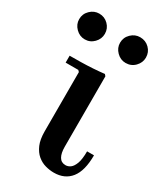

<svg xmlns="http://www.w3.org/2000/svg" viewBox="-204 -763 714 842"><g transform="rotate(30 153.5 -342.0)"><path d="M216 10Q195 10 173 4Q151 -2 132.5 -17.5Q114 -33 102.5 -59.5Q91 -86 91 -128V-427L84 -434H20V-469Q46 -469 76.5 -469.5Q107 -470 137.5 -472Q168 -474 194 -477L201 -469V-113Q201 -80 211.5 -62Q222 -44 244 -44Q257 -44 268.5 -52.5Q280 -61 288 -82.5Q296 -104 296 -144H331Q331 -66 301 -28Q271 10 216 10ZM248 -564Q222 -564 202.5 -583.5Q183 -603 183 -629Q183 -656 202.5 -675Q222 -694 248 -694Q276 -694 295 -675Q314 -656 314 -629Q314 -603 295 -583.5Q276 -564 248 -564ZM41 -564Q15 -564 -4.5 -583.5Q-24 -603 -24 -629Q-24 -656 -4.5 -675Q15 -694 41 -694Q68 -694 87 -675Q106 -656 106 -629Q106 -603 87 -583.5Q68 -564 41 -564Z"/></g></svg>

Font: Brygada 1918 SemiBold
Style: Regular
Weight: 600
Designer: Mateusz Machalski | Borys Kosmynka | Przemek Hoffer
Foundry: NIEPODLEGLA 2018
Version: Version 3.006